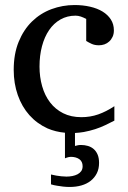

<svg xmlns="http://www.w3.org/2000/svg" viewBox="-20 -514 506 759"><path d="M371.6 129.9Q371.6 153.3 362.8 170.9Q354 188.5 338.6 200.7Q323.2 212.9 302 219Q280.8 225.1 255.4 225.1Q242.2 225.1 229.2 223.6Q216.3 222.2 205.6 220.2Q192.9 218.3 181.6 214.8V175.8Q191.9 178.2 202.6 180.2Q211.9 181.6 222.4 182.9Q232.9 184.1 242.7 184.1Q254.4 184.1 265.9 181.9Q277.3 179.7 286.4 175Q295.4 170.4 301 162.6Q306.6 154.8 306.6 143.1Q306.6 124.5 293.5 115.2Q280.3 106 259.8 106Q255.9 106 252 106.9Q248 107.9 244.6 108.9L236.8 111.8V10.7Q199.7 7.3 168 -6.3Q126 -25.4 96.2 -58.8Q66.4 -92.3 50.3 -138.2Q34.2 -184.1 34.2 -237.8Q34.2 -300.8 53.7 -348.6Q73.2 -396.5 106.4 -429Q139.6 -461.4 183.3 -477.8Q227.1 -494.1 274.9 -494.1Q307.6 -494.1 336.2 -487.5Q364.7 -481 385.5 -468.3Q406.2 -455.6 418.2 -437Q430.2 -418.5 430.2 -394Q430.2 -379.4 425 -368.4Q419.9 -357.4 411.6 -349.9Q403.3 -342.3 392.8 -338.6Q382.3 -335 371.1 -335Q354.5 -335 342.3 -340.6Q330.1 -346.2 320.8 -352.1V-439Q310.5 -444.8 299.6 -448.5Q288.6 -452.1 278.8 -452.1Q245.6 -452.1 219 -437Q192.4 -421.9 174.1 -395Q155.8 -368.2 146 -331.3Q136.2 -294.4 136.2 -251Q136.2 -209.5 146.7 -172.9Q157.2 -136.2 178 -109.1Q198.7 -82 229.7 -66.4Q260.7 -50.8 301.8 -50.8Q336.9 -50.8 368.4 -61.8Q399.9 -72.8 432.1 -94.2V-37.1Q415 -28.3 396.2 -19.3Q377.4 -10.3 356.2 -3.4Q335 3.4 311.5 7.8Q294.4 10.7 276.4 11.7V63Q281.7 62 286.6 60.5Q291.5 59.1 299.8 59.1Q314.9 59.1 327.9 63Q340.8 66.9 350.6 75.4Q360.4 84 366 97.4Q371.6 110.8 371.6 129.9Z"/></svg>

Font: BabelStone Ogham
Style: Regular
Weight: 400
Designer: Andrew West
Foundry: BabelStone
Version: Version 2.02 March 14, 2022